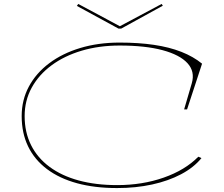

<svg xmlns="http://www.w3.org/2000/svg" viewBox="-20 -939 1135 974"><path d="M1002 -137Q963 -89 898.5 -55Q834 -21 751.5 -3Q669 15 574 15Q460 15 370.5 -9.5Q281 -34 218 -81.5Q155 -129 122.5 -196.5Q90 -264 90 -350Q90 -432 126.5 -500Q163 -568 229.5 -618Q296 -668 387 -695.5Q478 -723 587 -723Q683 -723 761 -711.5Q839 -700 900 -676Q961 -652 1005 -616L929 -384H914L953 -517Q970 -576 931 -618.5Q892 -661 804.5 -684.5Q717 -708 587 -708Q483 -708 395 -682Q307 -656 242 -608Q177 -560 141 -494.5Q105 -429 105 -350Q105 -268 137.5 -203Q170 -138 231.5 -92.5Q293 -47 379.5 -23.5Q466 0 574 0Q702 0 810.5 -38Q919 -76 986 -144ZM800 -919 806 -910 595 -794H581L370 -909L377 -919L588 -806Z"/></svg>

Font: Kalnia Expanded Thin
Style: Regular
Weight: 250
Width: 7
Designer: Frida Medrano
Foundry: Frida Medrano
Version: Version 1.105